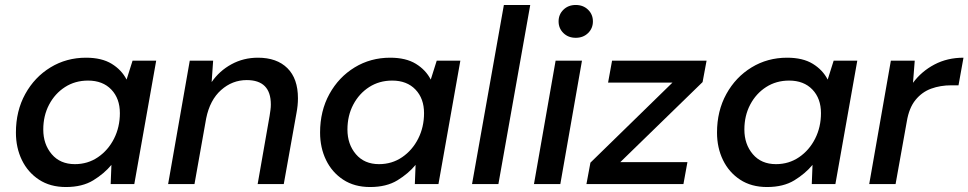

<svg xmlns="http://www.w3.org/2000/svg" viewBox="-20 -740 3894 772"><path d="M245 12Q182 12 137 -17.5Q92 -47 68 -96.5Q44 -146 44 -207Q44 -294 81.5 -362Q119 -430 183 -469Q247 -508 326 -508Q389 -508 429 -483.5Q469 -459 489 -420L513 -496H608L520 0H425L428 -77Q399 -42 355 -15Q311 12 245 12ZM281 -80Q333 -80 374 -108Q415 -136 438.5 -182.5Q462 -229 462 -285Q462 -344 427.5 -380Q393 -416 334 -416Q282 -416 241.5 -390Q201 -364 177.5 -319.5Q154 -275 154 -219Q154 -160 188 -120Q222 -80 281 -80Z M656 0 743 -496H837L831 -410Q862 -455 910.5 -481.5Q959 -508 1017 -508Q1093 -508 1135.5 -466Q1178 -424 1178 -345Q1178 -316 1172 -285L1121 0H1016L1064 -274Q1066 -287 1067.5 -298Q1069 -309 1069 -320Q1069 -418 972 -418Q914 -418 869 -378Q824 -338 809 -264L762 0Z M1468 12Q1405 12 1360 -17.5Q1315 -47 1291 -96.5Q1267 -146 1267 -207Q1267 -294 1304.5 -362Q1342 -430 1406 -469Q1470 -508 1549 -508Q1612 -508 1652 -483.5Q1692 -459 1712 -420L1736 -496H1831L1743 0H1648L1651 -77Q1622 -42 1578 -15Q1534 12 1468 12ZM1504 -80Q1556 -80 1597 -108Q1638 -136 1661.5 -182.5Q1685 -229 1685 -285Q1685 -344 1650.5 -380Q1616 -416 1557 -416Q1505 -416 1464.5 -390Q1424 -364 1400.5 -319.5Q1377 -275 1377 -219Q1377 -160 1411 -120Q1445 -80 1504 -80Z M1878 0 2006 -720H2112L1984 0Z M2295 -588Q2265 -588 2245.5 -607Q2226 -626 2226 -654Q2226 -682 2245.5 -701Q2265 -720 2295 -720Q2325 -720 2344.5 -701Q2364 -682 2364 -654Q2364 -626 2344.5 -607Q2325 -588 2295 -588ZM2127 0 2214 -496H2320L2233 0Z M2338 0 2354 -86 2684 -408H2425L2441 -496H2821L2805 -410L2474 -88H2744L2728 0Z M3064 12Q3001 12 2956 -17.5Q2911 -47 2887 -96.5Q2863 -146 2863 -207Q2863 -294 2900.5 -362Q2938 -430 3002 -469Q3066 -508 3145 -508Q3208 -508 3248 -483.5Q3288 -459 3308 -420L3332 -496H3427L3339 0H3244L3247 -77Q3218 -42 3174 -15Q3130 12 3064 12ZM3100 -80Q3152 -80 3193 -108Q3234 -136 3257.5 -182.5Q3281 -229 3281 -285Q3281 -344 3246.5 -380Q3212 -416 3153 -416Q3101 -416 3060.5 -390Q3020 -364 2996.5 -319.5Q2973 -275 2973 -219Q2973 -160 3007 -120Q3041 -80 3100 -80Z M3475 0 3562 -496H3658L3651 -407Q3685 -453 3737 -480.5Q3789 -508 3854 -508L3834 -397H3805Q3761 -397 3724 -383.5Q3687 -370 3661 -338Q3635 -306 3626 -251L3581 0Z"/></svg>

Font: Ultramarine Medium
Style: Italic
Weight: 500
Italic angle: -10°
Designer: Colophon Foundry, Jonny Pinhorn
Foundry: Colophon Foundry
Version: Version 1.200; ttfautohint (v1.8.3)